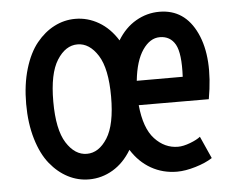

<svg xmlns="http://www.w3.org/2000/svg" viewBox="-44 -579 790 640"><g transform="rotate(-5 351.5 -259.5)"><path d="M229.5 9.3Q192.4 9.3 159.2 -7.8Q126 -24.9 99.6 -57.4Q73.2 -89.8 57.6 -142.1Q42 -194.3 42 -259.3Q42 -324.2 57.6 -376.5Q73.2 -428.7 99.6 -461.2Q126 -493.7 159.2 -510.7Q192.4 -527.8 229.5 -527.8Q271 -527.8 307.9 -506.3Q344.7 -484.9 370.6 -443.4Q395.5 -484.4 432.1 -505.6Q468.8 -526.9 510.7 -526.9Q595.7 -526.9 635 -443.1Q674.3 -359.4 649.9 -222.2L415.5 -222.7Q422.9 -145 456.3 -109.1Q489.7 -73.2 534.2 -73.2Q551.8 -73.2 575 -82Q598.1 -90.8 609.4 -100.1L642.6 -25.9Q620.1 -11.2 585.9 -1Q551.8 9.3 523.9 9.3Q476.6 9.3 437.3 -12.9Q397.9 -35.2 371.6 -77.1Q346.2 -34.7 309.1 -12.7Q272 9.3 229.5 9.3ZM416 -304.2H569.8Q573.7 -382.3 556.9 -412.4Q540 -442.4 504.9 -442.4Q472.2 -442.4 447.5 -406.5Q422.9 -370.6 416 -304.2ZM161.1 -120.8Q189.5 -76.2 229.5 -76.2Q269.5 -76.2 297.9 -120.8Q326.2 -165.5 326.2 -259.3Q326.2 -353 297.9 -397.7Q269.5 -442.4 229.5 -442.4Q189.5 -442.4 161.1 -397.7Q132.8 -353 132.8 -259.3Q132.8 -165.5 161.1 -120.8Z"/></g></svg>

Font: Voltaire
Style: Regular
Weight: 400
Designer: Yvonne Schttler
Foundry: Yvonne Schttler
Version: Version 1.003